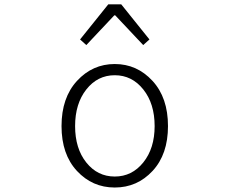

<svg xmlns="http://www.w3.org/2000/svg" viewBox="-20 -837 1040 870"><path d="M258.8 -265.6Q258.8 -394.5 329.1 -470.7Q399.4 -546.9 500 -546.9Q600.6 -546.9 670.9 -470.7Q741.2 -394.5 741.2 -265.6Q741.2 -137.7 671.4 -62.5Q601.6 12.7 500 12.7Q398.4 12.7 328.6 -62.5Q258.8 -137.7 258.8 -265.6ZM680.7 -265.6Q680.7 -367.2 629.4 -431.6Q578.1 -496.1 500 -496.1Q421.9 -496.1 371.1 -431.6Q320.3 -367.2 320.3 -265.6Q320.3 -164.1 371.1 -100.6Q421.9 -37.1 500 -37.1Q578.1 -37.1 629.4 -101.1Q680.7 -165 680.7 -265.6ZM342.8 -658.2 470.7 -817.4H529.3L657.2 -658.2L628.9 -632.8L502 -767.6H498L371.1 -632.8Z"/></svg>

Font: GenEi Gothic M Light
Style: Regular
Weight: 300
Designer: o_tamon (Modified); [Source Han Sans]
Ryoko NISHIZUKA  (kana & ideographs); Paul D. Hunt (Latin, Greek & Cyrillic); Wenl
Version: Version 1.1a;Original Version 1.004